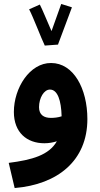

<svg xmlns="http://www.w3.org/2000/svg" viewBox="-20 -719 504 969"><path d="M206 -489 274 -494 273 -495C287 -534 334 -656 343 -682L289 -699C284 -685 259 -615 240 -562C220 -607 192 -676 181 -696L127 -672C148 -632 188 -526 206 -489ZM54 230C272 212 421 91 421 -118C421 -272 351 -401 238 -401C130 -402 50 -275 50 -154C50 -51 115 4 204 4C227 4 248 0 267 -6C227 64 142 88 24 103ZM177 -178C177 -225 202 -267 232 -267C271 -267 289 -211 291 -132C273 -126 254 -124 237 -124C202 -124 177 -139 177 -178Z"/></svg>

Font: Noto Sans Arabic UI Cn
Style: Bold
Weight: 700
Width: 3
Designer: Monotype Design Team, Nadine Chahine and Nizar Qandah
Foundry: Monotype Imaging Inc.
Version: Version 2.010